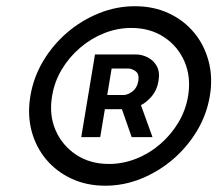

<svg xmlns="http://www.w3.org/2000/svg" viewBox="-20 -757 700 608"><path d="M313 -168.9Q254.4 -168.9 206.5 -191.2Q158.7 -213.4 126 -252.4Q93.3 -291.5 79.8 -343Q66.4 -394.5 76.2 -453.1Q85.9 -511.7 116.5 -563.2Q147 -614.7 192.6 -653.8Q238.3 -692.9 293.5 -715.1Q348.6 -737.3 407.2 -737.3Q466.3 -737.3 514.2 -715.1Q562 -692.9 594.5 -653.8Q627 -614.7 640.6 -563.2Q654.3 -511.7 644.5 -453.1Q634.8 -394.5 604 -343Q573.2 -291.5 527.6 -252.4Q481.9 -213.4 427 -191.2Q372.1 -168.9 313 -168.9ZM324.7 -237.8Q369.1 -237.8 411.1 -254.4Q453.1 -271 487.5 -300.8Q522 -330.6 545.2 -369.6Q568.4 -408.7 575.7 -453.1Q585.4 -512.7 564.5 -561.5Q543.5 -610.4 499.5 -639.4Q455.6 -668.5 396 -668.5Q351.6 -668.5 309.8 -651.9Q268.1 -635.3 233.4 -605.5Q198.7 -575.7 175.5 -536.9Q152.3 -498 145 -453.1Q134.8 -393.6 156 -344.7Q177.2 -295.9 221.4 -266.8Q265.6 -237.8 324.7 -237.8ZM397 -322.8 354 -445.8H418.5L462.9 -322.8ZM237.3 -322.8 280.8 -584.5H410.6Q429.7 -584.5 448 -575.2Q466.3 -565.9 476.6 -547.4Q486.8 -528.8 481.9 -500.5Q477.5 -472.2 460.4 -451.9Q443.4 -431.6 421.1 -421.4Q398.9 -411.1 378.4 -411.1H287.1L294.4 -456.1H370.6Q384.3 -456.1 399.2 -467.3Q414.1 -478.5 418 -500.5Q421.4 -522.5 409.7 -531.2Q397.9 -540 385.7 -540H333.5L297.4 -322.8Z"/></svg>

Font: Inter 17pt
Style: Italic
Weight: 400
Italic angle: -9.3988°
Version: Version 4.001;git-66647c0bb